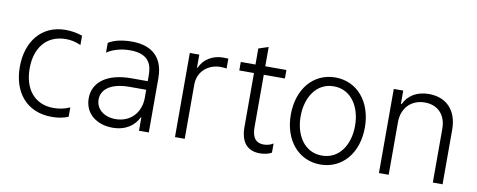

<svg xmlns="http://www.w3.org/2000/svg" viewBox="-60 -942 3048 1226"><g transform="rotate(10 1464.0 -329.0)"><path d="M311.8 9.6C342.3 9.6 382.1 5.7 418 -10.3V-70.7C381 -54 344.8 -48.3 312.9 -48.3C187.1 -48.3 119 -139.6 119 -271C119 -404.5 189.6 -495.4 315 -495.4C344.8 -495.4 376.1 -490.4 412.3 -474.1V-534.4C378.9 -546.5 340.6 -552.9 303.6 -552.9C147.4 -552.9 55.4 -434.3 55.4 -270.2C55.4 -109 144.5 9.6 311.8 9.6Z M704.9 10.3C793.3 10.3 847.3 -33.7 872.2 -86.3H875.7V0H939.3V-351.2C939.3 -516.7 828.1 -552.9 732.6 -552.9C677.9 -552.9 620.7 -543 581.7 -518.1V-454.9C618.6 -479 669.7 -496.1 730.8 -496.1C860.4 -496.1 875.7 -420.8 875.7 -358.3V-321.4H769.2C614.3 -321.4 523.4 -254.6 523.4 -148.8C523.4 -47.9 604 10.3 704.9 10.3ZM714.8 -47.2C639.9 -47.2 587 -89.8 587 -152.3C587 -214.8 642 -265.6 769.2 -265.6H875.7V-213.1C875.7 -114.7 808.6 -47.2 714.8 -47.2Z M1109 0H1172.2V-352.3C1172.2 -433.2 1234.4 -491.8 1319.6 -491.8C1336.6 -491.8 1351.9 -489 1357.6 -488.3V-552.6C1349.4 -552.9 1334.9 -553.6 1324.2 -553.6C1255.7 -553.6 1197.1 -516.7 1175.1 -461.6H1170.5V-545.5H1109Z M1675.4 -51.5C1608.3 -51.5 1598.4 -105.8 1598.4 -150.9V-490.4H1735.4V-545.5H1598.4V-670.5L1534.8 -649.5V-545.5H1439.6V-490.4H1534.8V-140.3C1534.8 -43 1578.5 8.2 1660.5 8.2C1690.3 8.2 1717.7 1.1 1736.2 -9.6V-69.2C1721.6 -59.3 1699.6 -51.5 1675.4 -51.5Z M2052.6 11.4C2193.9 11.4 2292.6 -104 2292.6 -270.2C2292.6 -437.5 2193.9 -552.9 2052.6 -552.9C1911.2 -552.9 1812.5 -437.5 1812.5 -270.2C1812.5 -104 1911.2 11.4 2052.6 11.4ZM2052.6 -46.5C1939.3 -46.5 1876.1 -148.1 1876.1 -270.2C1876.1 -392.4 1939.3 -495.4 2052.6 -495.4C2165.8 -495.4 2229 -392.4 2229 -270.2C2229 -148.1 2165.8 -46.5 2052.6 -46.5Z M2431.5 0H2494.7V-340.9C2494.7 -436.1 2557.2 -494.7 2643.1 -494.7C2726.9 -494.7 2780.9 -438.6 2780.9 -349.4V0H2844.1V-353.3C2844.1 -482.6 2769.2 -552.6 2659.1 -552.6C2579.2 -552.6 2524.1 -515.6 2498.6 -459.9H2492.9V-545.5H2431.5Z"/></g></svg>

Font: TID UI Light
Style: Regular
Weight: 300
Designer: The TID Project Authors
Foundry: Bakken & Bæck
Version: Version 1.001;hotconv 1.0.109;makeotfexe 2.5.65596